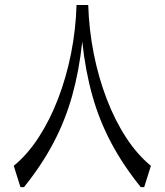

<svg xmlns="http://www.w3.org/2000/svg" viewBox="-20 -764 672 784"><path d="M292.5 -743.7H340.3Q343.3 -644 362.5 -546.4Q381.8 -448.7 415.3 -361.1Q448.7 -273.4 494.6 -202.9Q540.5 -132.3 596.2 -86.9L568.8 0H554.7Q481.9 -90.3 433.6 -181.6Q385.3 -272.9 356.9 -374Q328.6 -475.1 315.9 -594.2Q303.2 -475.1 274.9 -373.8Q246.6 -272.5 198.5 -181.2Q150.4 -89.8 78.1 0H63.5L36.1 -86.9Q91.8 -132.3 137.7 -202.9Q183.6 -273.4 217.3 -361.1Q251 -448.7 270.3 -546.4Q289.6 -644 292.5 -743.7Z"/></svg>

Font: Pinar-DS1-FD Regular
Style: Regular
Weight: 400
Designer: Amin Abedi
Version: Version 3.000